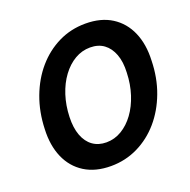

<svg xmlns="http://www.w3.org/2000/svg" viewBox="-128 -837 964 974"><g transform="rotate(-20 354.0 -350.0)"><path d="M310 12Q226 12 168 -24.5Q110 -61 81.5 -126.5Q53 -192 57 -279Q60 -371 89.5 -450Q119 -529 169.5 -587.5Q220 -646 287 -679Q354 -712 433 -712Q517 -712 574.5 -675.5Q632 -639 660.5 -573.5Q689 -508 685 -421Q683 -329 653.5 -250Q624 -171 573.5 -112.5Q523 -54 455.5 -21Q388 12 310 12ZM329 -109Q373 -109 411.5 -132Q450 -155 479.5 -195.5Q509 -236 526.5 -290Q544 -344 546 -406Q549 -464 533.5 -505Q518 -546 488 -568Q458 -590 414 -590Q370 -590 331.5 -567.5Q293 -545 263 -504.5Q233 -464 215.5 -410Q198 -356 196 -294Q194 -236 209.5 -194.5Q225 -153 255.5 -131Q286 -109 329 -109Z"/></g></svg>

Font: DM Sans 16pt
Style: Bold Italic
Weight: 700
Italic angle: -10°
Version: Version 4.004;gftools[0.9.30]